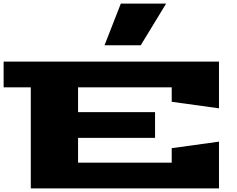

<svg xmlns="http://www.w3.org/2000/svg" viewBox="-20 -1040 1309 1060"><path d="M0 -558V-700H1189V-442L928 -478V-558H411V-421H836V-279H411V-142H928V-222L1189 -258V0H150V-558ZM557 -790 647 -1020H897L757 -790Z"/></svg>

Font: Stalinist One
Style: Regular
Weight: 400
Designer: Jovanny Lemonad
Foundry: Alexey Maslov, Jovanny Lemonad
Version: Version 3.004